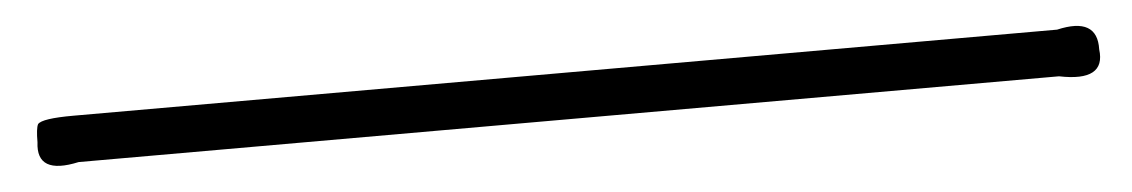

<svg xmlns="http://www.w3.org/2000/svg" viewBox="-22 -860 1044 177"><g transform="rotate(-5 500.0 -771.5)"><path d="M12.7 -788.1Q16.6 -793 45.9 -793H956.1Q994.1 -801.8 993.2 -771.5Q997.1 -741.2 954.1 -750H46.9Q6.8 -741.2 10.7 -771.5Q10.7 -784.2 12.7 -788.1Z"/></g></svg>

Font: JasonHandwriting2
Style: Regular
Weight: 400
Version: Version 1.05.10